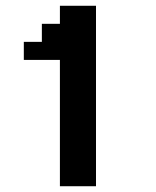

<svg xmlns="http://www.w3.org/2000/svg" viewBox="-20 -645 540 665"><path d="M62.5 -500H125V-562.5H187.5V-625H312.5V0H187.5V-437.5H62.5Z"/></svg>

Font: NeoDunggeunmo Code
Style: Regular
Weight: 400
Monospace: yes
Version: Version 1.600